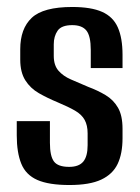

<svg xmlns="http://www.w3.org/2000/svg" viewBox="-20 -523 400 550"><path d="M179 7Q120 7 87 -7.5Q54 -22 41 -54Q28 -86 28 -135V-176H123V-114Q123 -76 134.5 -60.5Q146 -45 178 -45Q206 -45 218.5 -60Q231 -75 231 -107V-141Q231 -164 222.5 -179.5Q214 -195 195 -206Q176 -217 145 -230Q116 -242 91.5 -256Q67 -270 52.5 -293Q38 -316 38 -352V-382Q38 -441 71 -472Q104 -503 187 -503Q241 -503 272.5 -489Q304 -475 317.5 -444.5Q331 -414 331 -366V-328H240V-380Q240 -420 227.5 -435.5Q215 -451 187 -451Q156 -451 145 -435Q134 -419 134 -396V-363Q134 -336 147.5 -320.5Q161 -305 183 -295.5Q205 -286 233 -274Q260 -264 282.5 -250.5Q305 -237 318 -214.5Q331 -192 331 -154V-127Q331 -83 317 -53.5Q303 -24 270 -8.5Q237 7 179 7Z"/></svg>

Font: Alumni Sans Thin SemiBold
Style: Regular
Weight: 600
Version: Version 1.018